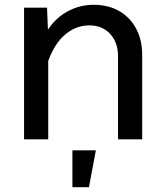

<svg xmlns="http://www.w3.org/2000/svg" viewBox="-20 -582 690 802"><path d="M473 0V-346.5Q473 -405 440 -440.5Q407 -476 353.5 -476Q293 -476 245.2 -431.5Q197.5 -387 170 -293L153.5 -406Q185 -483.5 243.2 -522.8Q301.5 -562 370.5 -562Q433 -562 478.5 -535.5Q524 -509 549 -461.8Q574 -414.5 574 -351V0ZM80.5 0V-550H176.5L181.5 -426V0ZM282.5 200V46H380.5L351.5 200Z"/></svg>

Font: Azeret Mono Thin
Style: Regular
Weight: 100
Designer: Martin Vácha
Foundry: Displaay
Version: Version 1.002